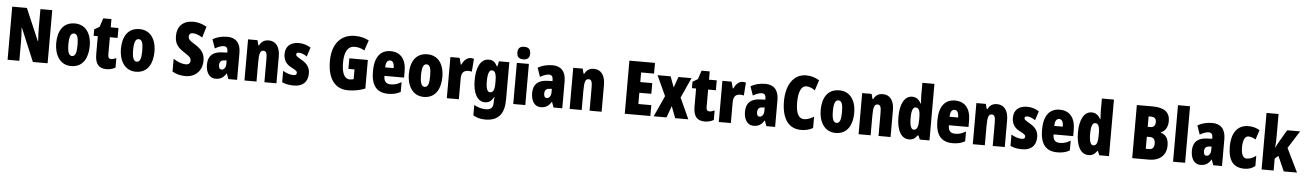

<svg xmlns="http://www.w3.org/2000/svg" viewBox="-33 -1554 17457 2571"><g transform="rotate(5 8695.5 -268.0)"><path d="M597 0V-714H438V-455C438 -412 441 -354 445 -282H441L256 -714H59V0H217V-263C217 -304 215 -365 209 -444H213L399 0Z M1139 -278C1139 -460 1049 -563 915 -563C753 -563 688 -437 688 -278C688 -132 756 10 913 10C1083 10 1139 -136 1139 -278ZM852 -276C852 -380 871 -428 914 -428C959 -428 975 -379 975 -278C975 -176 959 -125 914 -125C871 -125 852 -177 852 -276Z M1437 -130C1410 -130 1397 -148 1397 -184V-420H1501V-553H1397V-664H1287L1249 -548L1179 -506V-420H1235V-182C1235 -52 1279 10 1388 10C1433 10 1472 -1 1508 -21V-149C1481 -137 1457 -130 1437 -130Z M2009 -278C2009 -460 1919 -563 1785 -563C1623 -563 1558 -437 1558 -278C1558 -132 1626 10 1783 10C1953 10 2009 -136 2009 -278ZM1722 -276C1722 -380 1741 -428 1784 -428C1829 -428 1845 -379 1845 -278C1845 -176 1829 -125 1784 -125C1741 -125 1722 -177 1722 -276Z M2674 -217C2674 -312 2628 -369 2542 -422C2461 -471 2449 -486 2449 -524C2449 -550 2464 -570 2501 -570C2537 -570 2579 -555 2629 -524L2674 -673C2613 -707 2553 -724 2494 -724C2353 -724 2277 -642 2277 -515C2277 -401 2330 -353 2414 -300C2492 -251 2501 -231 2501 -200C2501 -169 2482 -147 2440 -147C2391 -147 2329 -169 2273 -207V-35C2334 -1 2388 10 2450 10C2587 10 2674 -84 2674 -217Z M2965 -563C2889 -563 2822 -545 2768 -513L2810 -393C2859 -421 2897 -434 2929 -434C2965 -434 2982 -411 2982 -366V-352L2910 -349C2789 -344 2724 -287 2724 -169C2724 -79 2760 10 2855 10C2924 10 2961 -17 2997 -73H3000L3027 0H3144V-363C3144 -498 3075 -563 2965 -563ZM2952 -245 2982 -247V-198C2982 -151 2957 -119 2925 -119C2899 -119 2886 -138 2886 -176C2886 -220 2908 -243 2952 -245Z M3521 -563C3462 -563 3422 -537 3397 -485H3388L3370 -553H3243V0H3405V-253C3405 -378 3417 -419 3463 -419C3503 -419 3511 -381 3511 -308V0H3673V-360C3673 -489 3617 -563 3521 -563Z M4094 -170C4094 -255 4048 -304 3981 -342C3910 -384 3903 -390 3903 -408C3903 -426 3914 -434 3937 -434C3975 -434 4013 -415 4046 -393L4086 -516C4033 -547 3984 -563 3927 -563C3812 -563 3747 -503 3747 -400C3747 -322 3782 -265 3850 -231C3927 -193 3933 -179 3933 -161C3933 -138 3918 -129 3888 -129C3838 -129 3788 -150 3748 -174V-21C3799 2 3851 10 3905 10C4024 10 4094 -51 4094 -170Z M4616 -418V-276H4698V-145C4681 -140 4663 -137 4645 -137C4574 -137 4537 -213 4537 -354C4537 -498 4583 -578 4674 -578C4723 -578 4768 -565 4807 -540L4854 -679C4807 -705 4742 -724 4668 -724C4474 -724 4360 -588 4360 -359C4360 -123 4459 10 4635 10C4715 10 4791 -4 4865 -33V-418Z M5160 -562C5019 -562 4946 -459 4946 -274C4946 -90 5015 10 5175 10C5239 10 5293 -2 5341 -30V-162C5290 -131 5250 -119 5199 -119C5135 -119 5105 -151 5105 -225H5369V-310C5369 -472 5292 -562 5160 -562ZM5164 -437C5197 -437 5219 -409 5219 -339H5105C5105 -411 5130 -437 5164 -437Z M5879 -278C5879 -460 5789 -563 5655 -563C5493 -563 5428 -437 5428 -278C5428 -132 5496 10 5653 10C5823 10 5879 -136 5879 -278ZM5592 -276C5592 -380 5611 -428 5654 -428C5699 -428 5715 -379 5715 -278C5715 -176 5699 -125 5654 -125C5611 -125 5592 -177 5592 -276Z M6234 -563C6179 -563 6137 -510 6118 -465H6110L6087 -553H5963V0H6125V-278C6125 -350 6152 -389 6216 -389C6237 -389 6253 -387 6266 -383L6279 -557C6259 -562 6247 -563 6234 -563Z M6478 -563C6374 -563 6313 -453 6313 -272C6313 -99 6374 10 6473 10C6530 10 6563 -14 6593 -71H6598C6595 -51 6593 -17 6593 5V11C6593 78 6554 102 6495 102C6446 102 6396 90 6337 59V198C6384 226 6435 240 6500 240C6679 240 6755 137 6755 -49V-553H6615L6602 -484H6593C6562 -544 6530 -563 6478 -563ZM6531 -424C6575 -424 6593 -384 6593 -285V-256C6593 -168 6575 -129 6532 -129C6496 -129 6477 -176 6477 -270C6477 -375 6497 -424 6531 -424Z M6937 -776C6877 -776 6851 -748 6851 -691C6851 -635 6880 -607 6937 -607C6994 -607 7023 -635 7023 -691C7023 -747 6997 -776 6937 -776ZM7018 -553H6856V0H7018Z M7336 -563C7260 -563 7193 -545 7139 -513L7181 -393C7230 -421 7268 -434 7300 -434C7336 -434 7353 -411 7353 -366V-352L7281 -349C7160 -344 7095 -287 7095 -169C7095 -79 7131 10 7226 10C7295 10 7332 -17 7368 -73H7371L7398 0H7515V-363C7515 -498 7446 -563 7336 -563ZM7323 -245 7353 -247V-198C7353 -151 7328 -119 7296 -119C7270 -119 7257 -138 7257 -176C7257 -220 7279 -243 7323 -245Z M7892 -563C7833 -563 7793 -537 7768 -485H7759L7741 -553H7614V0H7776V-253C7776 -378 7788 -419 7834 -419C7874 -419 7882 -381 7882 -308V0H8044V-360C8044 -489 7988 -563 7892 -563Z M8699 0V-146H8525V-297H8686V-441H8525V-570H8699V-714H8355V0Z M8872 -282 8744 0H8916L8973 -156L9033 0H9209L9081 -282L9204 -553H9028L8977 -408L8923 -553H8747Z M9479 -130C9452 -130 9439 -148 9439 -184V-420H9543V-553H9439V-664H9329L9291 -548L9221 -506V-420H9277V-182C9277 -52 9321 10 9430 10C9475 10 9514 -1 9550 -21V-149C9523 -137 9499 -130 9479 -130Z M9890 -563C9835 -563 9793 -510 9774 -465H9766L9743 -553H9619V0H9781V-278C9781 -350 9808 -389 9872 -389C9893 -389 9909 -387 9922 -383L9935 -557C9915 -562 9903 -563 9890 -563Z M10197 -563C10121 -563 10054 -545 10000 -513L10042 -393C10091 -421 10129 -434 10161 -434C10197 -434 10214 -411 10214 -366V-352L10142 -349C10021 -344 9956 -287 9956 -169C9956 -79 9992 10 10087 10C10156 10 10193 -17 10229 -73H10232L10259 0H10376V-363C10376 -498 10307 -563 10197 -563ZM10184 -245 10214 -247V-198C10214 -151 10189 -119 10157 -119C10131 -119 10118 -138 10118 -176C10118 -220 10140 -243 10184 -245Z M10745 -578C10788 -578 10825 -561 10863 -534L10908 -674C10851 -708 10793 -724 10730 -724C10565 -724 10464 -575 10464 -355C10464 -119 10556 10 10726 10C10785 10 10838 -3 10884 -30V-182C10841 -157 10799 -137 10753 -137C10678 -137 10641 -209 10641 -354C10641 -493 10678 -578 10745 -578Z M11415 -278C11415 -460 11325 -563 11191 -563C11029 -563 10964 -437 10964 -278C10964 -132 11032 10 11189 10C11359 10 11415 -136 11415 -278ZM11128 -276C11128 -380 11147 -428 11190 -428C11235 -428 11251 -379 11251 -278C11251 -176 11235 -125 11190 -125C11147 -125 11128 -177 11128 -276Z M11776 -563C11717 -563 11677 -537 11652 -485H11643L11625 -553H11498V0H11660V-253C11660 -378 11672 -419 11718 -419C11758 -419 11766 -381 11766 -308V0H11928V-360C11928 -489 11872 -563 11776 -563Z M12174 10C12227 10 12254 -8 12289 -54H12298L12321 0H12451V-760H12289V-588C12289 -567 12291 -532 12294 -482H12289C12259 -539 12220 -563 12169 -563C12070 -563 12009 -455 12009 -278C12009 -101 12069 10 12174 10ZM12227 -125C12193 -125 12173 -175 12173 -280C12173 -376 12192 -424 12228 -424C12271 -424 12289 -385 12289 -297V-265C12289 -166 12271 -125 12227 -125Z M12747 -562C12606 -562 12533 -459 12533 -274C12533 -90 12602 10 12762 10C12826 10 12880 -2 12928 -30V-162C12877 -131 12837 -119 12786 -119C12722 -119 12692 -151 12692 -225H12956V-310C12956 -472 12879 -562 12747 -562ZM12751 -437C12784 -437 12806 -409 12806 -339H12692C12692 -411 12717 -437 12751 -437Z M13311 -563C13252 -563 13212 -537 13187 -485H13178L13160 -553H13033V0H13195V-253C13195 -378 13207 -419 13253 -419C13293 -419 13301 -381 13301 -308V0H13463V-360C13463 -489 13407 -563 13311 -563Z M13884 -170C13884 -255 13838 -304 13771 -342C13700 -384 13693 -390 13693 -408C13693 -426 13704 -434 13727 -434C13765 -434 13803 -415 13836 -393L13876 -516C13823 -547 13774 -563 13717 -563C13602 -563 13537 -503 13537 -400C13537 -322 13572 -265 13640 -231C13717 -193 13723 -179 13723 -161C13723 -138 13708 -129 13678 -129C13628 -129 13578 -150 13538 -174V-21C13589 2 13641 10 13695 10C13814 10 13884 -51 13884 -170Z M14154 -562C14013 -562 13940 -459 13940 -274C13940 -90 14009 10 14169 10C14233 10 14287 -2 14335 -30V-162C14284 -131 14244 -119 14193 -119C14129 -119 14099 -151 14099 -225H14363V-310C14363 -472 14286 -562 14154 -562ZM14158 -437C14191 -437 14213 -409 14213 -339H14099C14099 -411 14124 -437 14158 -437Z M14587 10C14640 10 14667 -8 14702 -54H14711L14734 0H14864V-760H14702V-588C14702 -567 14704 -532 14707 -482H14702C14672 -539 14633 -563 14582 -563C14483 -563 14422 -455 14422 -278C14422 -101 14482 10 14587 10ZM14640 -125C14606 -125 14586 -175 14586 -280C14586 -376 14605 -424 14641 -424C14684 -424 14702 -385 14702 -297V-265C14702 -166 14684 -125 14640 -125Z M15383 -714H15176V0H15403C15545 0 15633 -80 15633 -209C15633 -296 15602 -351 15528 -374V-379C15584 -396 15621 -457 15621 -536C15621 -658 15544 -714 15383 -714ZM15383 -436H15346V-576H15380C15426 -576 15449 -554 15449 -510C15449 -461 15425 -436 15383 -436ZM15346 -303H15388C15434 -303 15459 -274 15459 -223C15459 -168 15436 -141 15390 -141H15346Z M15887 0V-760H15725V0Z M16204 -563C16128 -563 16061 -545 16007 -513L16049 -393C16098 -421 16136 -434 16168 -434C16204 -434 16221 -411 16221 -366V-352L16149 -349C16028 -344 15963 -287 15963 -169C15963 -79 15999 10 16094 10C16163 10 16200 -17 16236 -73H16239L16266 0H16383V-363C16383 -498 16314 -563 16204 -563ZM16191 -245 16221 -247V-198C16221 -151 16196 -119 16164 -119C16138 -119 16125 -138 16125 -176C16125 -220 16147 -243 16191 -245Z M16686 10C16741 10 16788 -6 16828 -39V-177C16788 -145 16746 -128 16704 -128C16654 -128 16628 -177 16628 -274C16628 -371 16656 -425 16700 -425C16734 -425 16766 -414 16799 -392L16842 -521C16798 -549 16750 -563 16689 -563C16531 -563 16464 -435 16464 -274C16464 -78 16537 10 16686 10Z M17077 -458V-760H16915V0H17077V-161L17124 -201L17213 0H17391L17236 -318L17385 -553H17211L17115 -390C17103 -369 17087 -340 17073 -309H17070C17075 -357 17077 -407 17077 -458Z"/></g></svg>

Font: Noto Sans Georgian ExtraCondensed Black
Style: Regular
Weight: 900
Width: 2
Designer: Monotype Design Team, Akaki Razmadze
Foundry: Google LLC
Version: Version 2.005